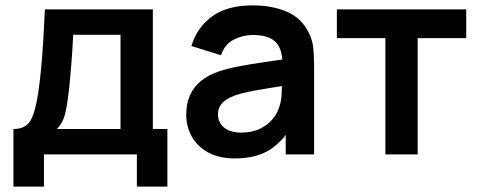

<svg xmlns="http://www.w3.org/2000/svg" viewBox="-20 -575 1781 715"><path d="M30 120V-94.5Q73.8 -94.5 92.5 -124.4Q111.2 -154.3 122.2 -228.5Q128.8 -272.5 133.3 -321.5Q137.8 -370.5 141.1 -424.9Q144.3 -479.3 147.2 -540H549.2V-94.5H603.3V120H489.7V0H143.7V120ZM191.7 -94.5H428.8V-445.5H252.7Q251.1 -415.3 249.1 -384.1Q247.1 -352.8 244.5 -322Q241.9 -291.2 239.2 -262.9Q236.5 -234.6 233 -210.3Q227.8 -168.4 219.6 -141.4Q211.4 -114.4 191.7 -94.5Z M854.7 15Q795.8 15 755.4 -7.2Q714.9 -29.4 694.2 -66.5Q673.5 -103.5 673.5 -148Q673.5 -187.2 686.5 -218.2Q699.6 -249.2 726.6 -272Q753.7 -294.8 796.3 -309.5Q829.2 -320.2 872.7 -328.5Q916.2 -336.8 967.6 -344.1Q1018.9 -351.4 1075.2 -359.8L1031.8 -335.7Q1032.2 -391.6 1006.9 -418.1Q981.5 -444.7 920.8 -444.7Q884.5 -444.7 850.5 -427.5Q816.6 -410.4 803 -369.2L692.8 -403.7Q712.9 -472 769.3 -513.5Q825.7 -555 921.2 -555Q993.2 -555 1047.8 -531.6Q1102.4 -508.2 1129.2 -454.5Q1143.7 -426.2 1146.7 -396.4Q1149.7 -366.7 1149.7 -331.3V0H1044V-117.2L1061.5 -97.8Q1025 -39.6 976.2 -12.3Q927.4 15 854.7 15ZM878.5 -81.2Q919.5 -81.2 948.4 -95.7Q977.3 -110.2 994.7 -131Q1012 -151.8 1017.8 -170.7Q1027.2 -193.7 1028.7 -223.4Q1030.2 -253.1 1030.2 -271.7L1067.2 -260.5Q1012.3 -251.8 973.3 -245.4Q934.2 -239.1 906.4 -233.4Q878.6 -227.7 857 -220.5Q836.2 -212.8 821.7 -203Q807.2 -193.1 799.4 -180Q791.7 -166.9 791.7 -149.5Q791.7 -129.8 801.5 -114.3Q811.4 -98.8 830.7 -90Q850 -81.2 878.5 -81.2Z M1415.2 0V-433H1234.5V-540H1716.2V-433H1535.5V0Z"/></svg>

Font: Manrope ExtraLight
Style: Regular
Weight: 200
Designer: Mikhail Sharanda
Foundry: Mikhail Sharanda
Version: Version 4.505